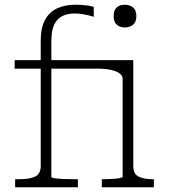

<svg xmlns="http://www.w3.org/2000/svg" viewBox="-20 -791 735 811"><path d="M42 -537H443V-501H42ZM507 -675Q487 -675 473.5 -686.5Q460 -698 460 -723Q460 -748 473 -759.5Q486 -771 507 -771Q528 -771 542 -759.5Q556 -748 556 -723Q556 -698 542 -686.5Q528 -675 507 -675ZM410 0V-34H418Q433 -34 451.5 -35Q470 -36 484 -38.5Q498 -41 498 -44V-458Q498 -469 489 -477.5Q480 -486 465.5 -491Q451 -496 432.5 -498.5Q414 -501 395 -501H385L405 -537H543V-89Q543 -56 565.5 -45Q588 -34 627 -34H630V0ZM309 0H44V-34H62Q104 -34 128 -45Q152 -56 152 -90V-620Q152 -675 171 -708.5Q190 -742 223 -756.5Q256 -771 296 -771Q322 -771 343.5 -768.5Q365 -766 376 -762V-720Q367 -723 355 -726Q343 -729 328 -731.5Q313 -734 295 -734Q265 -734 243 -723Q221 -712 209 -687Q197 -662 197 -619V-44Q197 -40 211 -38Q225 -36 246.5 -35Q268 -34 289 -34H309Z"/></svg>

Font: Roboto Serif Thin
Style: Regular
Weight: 250
Designer: Greg Gazdowicz
Foundry: Commercial Type
Version: Version 1.004